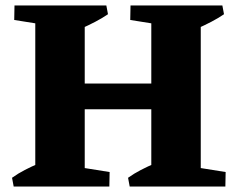

<svg xmlns="http://www.w3.org/2000/svg" viewBox="-20 -682 869 702"><path d="M109 0V-662H289.8V0ZM241.2 -282.5V-376.5H595.2V-282.5ZM533.2 0V-662H714V0ZM170 -587 32 -609 33 -662H173ZM275.8 -577 274.8 -662H368.8L374.8 -630Q353.5 -615.5 328.6 -602.5Q303.8 -589.5 275.8 -577ZM594.2 -587 456.2 -609 457.2 -662H597.2ZM700 -577 699 -662H793L799 -630Q777.8 -615.5 752.9 -602.5Q728 -589.5 700 -577ZM30 0 24 -32Q45.5 -47.5 70.6 -60.5Q95.8 -73.5 123 -85L124 0ZM239.8 0 242.8 -75 380.8 -53 379.8 0ZM454.2 0 448.2 -32Q469.8 -47.5 494.9 -60.5Q520 -73.5 547.2 -85L548.2 0ZM664 0 667 -75 805 -53 804 0Z"/></svg>

Font: Eczar
Style: Regular
Weight: 400
Designer: Vaibhav Singh
Foundry: Rosetta Type Foundry
Version: Version 2.000